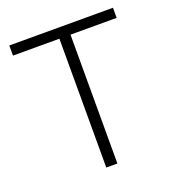

<svg xmlns="http://www.w3.org/2000/svg" viewBox="-109 -647 659 731"><g transform="rotate(-20 221.0 -281.5)"><path d="M243 -545V0H198V-545ZM10 -522V-563H430V-522Z"/></g></svg>

Font: Darker Grotesque Light
Style: Regular
Weight: 400
Version: Version 1.000;gftools[0.9.28]